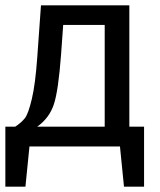

<svg xmlns="http://www.w3.org/2000/svg" viewBox="-20 -547 598 717"><path d="M463 -74H518V150H443L428 0H90L75 150H0V-74H37Q61 -90 73.5 -106.5Q86 -123 99 -178Q112 -233 119 -331L133 -527H463ZM371 -74V-454H216L208 -343Q198 -208 181 -157Q164 -106 119 -74Z"/></svg>

Font: Fira Sans
Style: Regular
Weight: 400
Designer: Carrois Corporate & Edenspiekermann AG
Foundry: Carrois Corporate GbR & Edenspiekermann AG
Version: Version 4.106;PS 004.106;hotconv 1.0.70;makeotf.lib2.5.58329